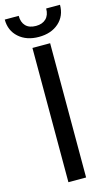

<svg xmlns="http://www.w3.org/2000/svg" viewBox="-144 -935 561 982"><g transform="rotate(-15 136.0 -444.0)"><path d="M183.1 0H89.4V-710.9H183.1ZM282.7 -887.7Q282.7 -828.6 242.4 -792.7Q202.1 -756.8 136.7 -756.8Q71.3 -756.8 30.8 -793Q-9.8 -829.1 -9.8 -887.7H64Q64 -853.5 82.5 -834.2Q101.1 -814.9 136.7 -814.9Q170.9 -814.9 190.2 -834Q209.5 -853 209.5 -887.7Z"/></g></svg>

Font: RobotoInd
Style: Regular
Weight: 400
Designer: Google
Version: Version 2.001101; 2014